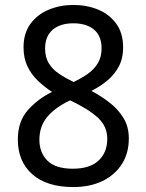

<svg xmlns="http://www.w3.org/2000/svg" viewBox="-20 -745 591 775"><path d="M276 10Q169 10 110.5 -41.5Q52 -93 52 -182Q52 -255 92.5 -300.5Q133 -346 190 -374Q158 -395 132 -420Q106 -445 90.5 -478Q75 -511 75 -554Q75 -611 103 -649Q131 -687 177 -706Q223 -725 276 -725Q331 -725 376.5 -706Q422 -687 449.5 -649Q477 -611 477 -553Q477 -510 460 -477.5Q443 -445 414.5 -421Q386 -397 349 -378Q387 -358 421.5 -331.5Q456 -305 478 -269.5Q500 -234 500 -186Q500 -126 471.5 -82Q443 -38 393 -14Q343 10 276 10ZM274 -64Q343 -64 378 -97Q413 -130 413 -185Q413 -235 375 -270Q337 -305 263 -340Q202 -311 170.5 -273Q139 -235 139 -181Q139 -129 171.5 -96.5Q204 -64 274 -64ZM277 -414Q309 -429 334.5 -447Q360 -465 375 -490Q390 -515 390 -550Q390 -600 359.5 -625.5Q329 -651 275 -651Q241 -651 215.5 -639.5Q190 -628 176 -605.5Q162 -583 162 -550Q162 -514 177 -489.5Q192 -465 218 -447.5Q244 -430 277 -414Z"/></svg>

Font: hexoriya15
Style: Book
Weight: 400
Designer: Jelle Bosma - Monotype Design Team
Foundry: Monotype Imaging Inc.
Version: Version 2.003